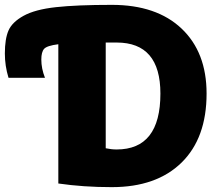

<svg xmlns="http://www.w3.org/2000/svg" viewBox="-167 -760 898 790"><path d="M683 -375Q683 -192 580 -91Q477 10 293 10Q176 10 73 -5V-578Q26 -572 14.5 -559Q3 -546 3 -515Q3 -478 18 -440H-132Q-147 -489 -147 -540Q-147 -600 -132 -634.5Q-117 -669 -70 -695Q-23 -721 63 -730.5Q149 -740 293 -740Q477 -740 580 -642.5Q683 -545 683 -375ZM268 -585V-150Q291 -145 313 -145Q493 -145 493 -375Q493 -585 313 -585Z"/></svg>

Font: Mplus 1p Black
Style: Regular
Weight: 900
Version: Version 1.061